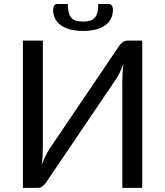

<svg xmlns="http://www.w3.org/2000/svg" viewBox="-20 -914 804 934"><path d="M672 -716.5V0H575V-509Q575 -530.5 576 -553.8Q577 -577 580.5 -603Q572 -580.5 562.5 -561Q553 -541.5 543 -527L207 -30.5Q200 -19 189 -9.5Q178 0 163.5 0H91.5V-716.5H188.5V-207Q188.5 -185.5 187.5 -162.2Q186.5 -139 183 -112.5Q191.5 -135.5 201.2 -155Q211 -174.5 220.5 -189.5L556.5 -686Q563.5 -697.5 574.5 -707Q585.5 -716.5 600 -716.5ZM384 -809Q404.5 -809 418.5 -813.5Q432.5 -818 441.2 -828Q450 -838 454 -854.2Q458 -870.5 458 -894.5H510Q519.5 -894.5 524.5 -886.2Q529.5 -878 529.5 -867.5Q529.5 -817.5 491 -790.5Q452.5 -763.5 384 -763.5Q315.5 -763.5 277 -790.5Q238.5 -817.5 238.5 -867.5Q238.5 -878 243.5 -886.2Q248.5 -894.5 258 -894.5H310Q310 -870.5 314 -854.2Q318 -838 326.8 -828Q335.5 -818 349.5 -813.5Q363.5 -809 384 -809Z"/></svg>

Font: Lato-Regular
Style: Regular
Weight: 400
Designer: Lukasz Dziedzic with Adam Twardoch and Botio Nikoltchev
Foundry: tyPoland Lukasz Dziedzic
Version: Version 2.015; 2015-08-06; http://www.latofonts.com/